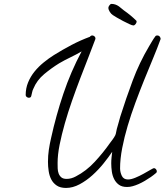

<svg xmlns="http://www.w3.org/2000/svg" viewBox="-20 -928 836 975"><path d="M795.9 -730.5Q779.3 -684.6 757.3 -631.8Q735.4 -579.1 712.4 -522.5Q689.5 -465.8 667.5 -406.2Q645.5 -346.7 628.4 -289.1Q611.3 -231.4 600.6 -176.3Q589.8 -121.1 589.8 -73.2Q589.8 -53.7 598.6 -35.2Q607.4 -16.6 629.9 -16.6Q645.5 -16.6 667 -25.4Q688.5 -34.2 708.5 -45.4Q728.5 -56.6 743.7 -65.4Q758.8 -74.2 761.7 -74.2Q767.6 -74.2 772 -68.8Q776.4 -63.5 776.4 -57.6Q776.4 -51.8 771.5 -48.8Q749 -29.3 715.8 -9.8Q682.6 9.8 653.3 17.6Q640.6 21.5 625 21.5Q599.6 21.5 584 10.3Q568.4 -1 559.6 -18.6Q550.8 -36.1 547.9 -57.1Q544.9 -78.1 544.9 -98.6Q544.9 -113.3 546.4 -127.9Q547.9 -142.6 549.8 -157.2Q532.2 -130.9 506.3 -98.6Q480.5 -66.4 449.7 -38.6Q418.9 -10.7 384.3 7.8Q349.6 26.4 315.4 26.4Q286.1 26.4 268.1 14.2Q250 2 240.2 -17.1Q230.5 -36.1 227.1 -59.6Q223.6 -83 223.6 -106.4Q223.6 -137.7 228 -167.5Q232.4 -197.3 239.3 -226.6Q264.6 -341.8 301.8 -452.1Q338.9 -562.5 394.5 -667Q366.2 -650.4 337.4 -636.7Q308.6 -623 280.3 -606.4Q242.2 -583 204.6 -551.8Q167 -520.5 149.4 -477.5Q144.5 -467.8 143.1 -459Q141.6 -450.2 138.7 -440.4Q136.7 -431.6 126 -431.6Q121.1 -431.6 115.7 -435.5Q110.4 -439.5 110.4 -445.3Q110.4 -479.5 122.6 -509.3Q134.8 -539.1 155.3 -564.5Q175.8 -589.8 201.7 -610.8Q227.5 -631.8 253.9 -648.4Q297.9 -675.8 343.3 -699.7Q388.7 -723.6 436.5 -741.2Q438.5 -744.1 441.9 -746.1Q445.3 -748 448.2 -748Q454.1 -748 459.5 -743.7Q464.8 -739.3 464.8 -732.4Q464.8 -729.5 463.9 -728.5Q449.2 -688.5 429.2 -637.7Q409.2 -586.9 387.7 -530.8Q366.2 -474.6 345.7 -416Q325.2 -357.4 309.1 -300.8Q293 -244.1 282.7 -192.9Q272.5 -141.6 272.5 -100.6Q272.5 -86.9 272.9 -72.8Q273.4 -58.6 277.8 -46.9Q282.2 -35.2 291.5 -27.3Q300.8 -19.5 318.4 -19.5Q341.8 -19.5 365.2 -32.2Q418 -59.6 460.9 -106Q503.9 -152.3 538.1 -201.2Q544.9 -210 552.7 -220.7Q560.5 -231.4 565.4 -241.2Q568.4 -248 569.8 -256.8Q571.3 -265.6 573.2 -273.4Q578.1 -289.1 582 -304.2Q585.9 -319.3 590.8 -335.9Q620.1 -428.7 653.8 -519Q687.5 -609.4 737.3 -693.4Q745.1 -706.1 752.4 -718.8Q759.8 -731.4 768.6 -743.2Q771.5 -748 778.3 -748Q786.1 -748 790.5 -743.2Q794.9 -738.3 795.9 -730.5ZM673.8 -818.4Q673.8 -812.5 668.5 -805.7Q663.1 -798.8 657.2 -798.8Q651.4 -798.8 636.7 -805.7Q622.1 -812.5 605 -821.3Q587.9 -830.1 573.2 -838.9Q558.6 -847.7 552.7 -851.6Q544.9 -856.4 537.6 -867.7Q530.3 -878.9 530.3 -888.7Q530.3 -893.6 535.6 -900.9Q541 -908.2 545.9 -908.2Q566.4 -908.2 584 -895.5Q590.8 -890.6 596.7 -885.3Q602.5 -879.9 609.4 -875Q644.5 -850.6 672.9 -822.3Q672.9 -821.3 673.3 -820.3Q673.8 -819.3 673.8 -818.4Z"/></svg>

Font: Calligraffitti
Style: Regular
Weight: 400
Designer: Dathan Boardman
Foundry: Open Window
Version: Version 1.001